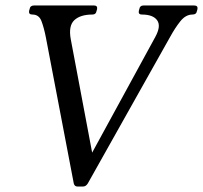

<svg xmlns="http://www.w3.org/2000/svg" viewBox="-20 -680 740 700"><path d="M688 -660Q702 -660 700 -647L698 -640Q696 -627 682 -627Q657 -627 637.5 -602.5Q618 -578 600 -545L300 -11Q293 0 283 0H262Q252 0 249 -11L147 -545Q140 -580 131 -603.5Q122 -627 98 -627Q84 -627 86 -640L88 -647Q90 -660 104 -660H323Q336 -660 334 -647L332 -640Q330 -627 317 -627Q273 -627 251 -606.5Q229 -586 238 -537L327 -65H284L546 -545Q568 -585 553 -606Q538 -627 497 -627Q484 -627 486 -640L488 -647Q490 -660 503 -660Z"/></svg>

Font: Young Serif Light
Style: Italic
Weight: 300
Italic angle: -10.979°
Designer: Bastien Sozeau
Foundry: NBR — Bastien Sozeau
Version: Version 5.001